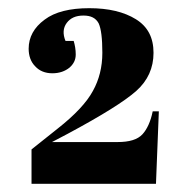

<svg xmlns="http://www.w3.org/2000/svg" viewBox="-20 -843 457 469"><path d="M50 -724C50 -724 50 -724 50 -724C50 -707 55 -692 66 -681C76 -670 90 -664 108 -664C125 -664 139 -669 150 -678C160 -687 165 -697 165 -710C165 -722 163 -733 160 -743C160 -743 140 -743 140 -743C140 -743 140 -743 140 -743C133 -760 134 -775 143 -787C152 -799 165 -805 184 -805C202 -805 214 -799 221 -786C227 -773 230 -749 230 -714C230 -679 222 -648 207 -621C192 -593 163 -562 121 -529C121 -529 57 -478 57 -478C57 -478 57 -394 57 -394C57 -394 361 -394 361 -394C361 -394 368 -571 368 -571C368 -571 353 -571 353 -571C353 -571 353 -571 353 -571C348 -546 339 -527 328 -515C316 -502 296 -496 267 -496C267 -496 107 -496 107 -496C107 -496 145 -516 145 -516C145 -516 145 -516 145 -516C229 -561 285 -596 313 -621C341 -646 355 -677 355 -714C355 -751 341 -778 312 -796C283 -814 245 -823 198 -823C151 -823 114 -814 89 -795C63 -776 50 -752 50 -724Z"/></svg>

Font: Abril Fatface Utterance
Style: Regular
Weight: 500
Designer: Veronika Burian, Jos Scaglione
Foundry: TypeTogether
Version: ""